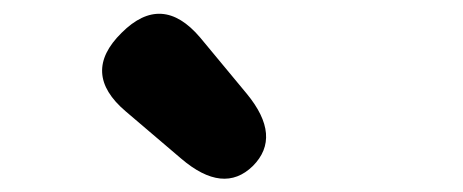

<svg xmlns="http://www.w3.org/2000/svg" viewBox="-20 -937 677 281"><path d="M350 -694Q307 -652 245 -705L164 -774Q98 -830 158 -889Q217 -948 273 -882L341 -800Q393 -737 350 -694Z"/></svg>

Font: Resource Han Rounded TW Heavy
Style: Regular
Weight: 900
Designer: Cyano Hao (round all glyphs); Ryoko NISHIZUKA 西塚涼子 (kana, bopomofo & ideographs); Paul D. Hunt (Latin, Greek & Cyrillic)
Foundry: Cyano Hao
Version: 0.990